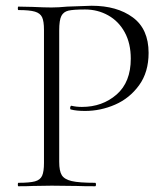

<svg xmlns="http://www.w3.org/2000/svg" viewBox="-20 -648 580 668"><path d="M311 -12Q314 -12 314 -6Q314 0 311 0Q270 0 247 -1L160 -2L94 -1Q76 0 44 0Q42 0 42 -6Q42 -12 44 -12Q83 -12 101.5 -17Q120 -22 126.5 -36.5Q133 -51 133 -81V-544Q133 -574 126.5 -588Q120 -602 101.5 -607.5Q83 -613 44 -613Q42 -613 42 -619Q42 -625 44 -625L93 -624Q135 -622 159 -622Q183 -622 214 -625Q292 -628 299 -628Q387 -628 442 -587.5Q497 -547 497 -464Q497 -397 464 -351.5Q431 -306 380.5 -284Q330 -262 276 -262Q246 -262 227 -267Q224 -267 224 -272Q224 -275 225.5 -278Q227 -281 229 -280Q245 -276 265 -276Q336 -276 385.5 -319Q435 -362 435 -444Q435 -497 414 -535.5Q393 -574 356.5 -594.5Q320 -615 276 -615Q235 -615 218 -611Q201 -607 193.5 -592.5Q186 -578 186 -542V-85Q186 -53 195 -38.5Q204 -24 229.5 -18Q255 -12 311 -12Z"/></svg>

Font: Cormorant SC Light
Style: Regular
Weight: 300
Designer: Christian Thalmann (Catharsis Fonts)
Foundry: Catharsis Fonts
Version: Version 4.000